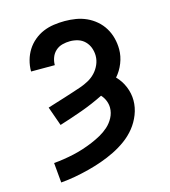

<svg xmlns="http://www.w3.org/2000/svg" viewBox="-111 -617 823 930"><g transform="rotate(-15 300.0 -152.5)"><path d="M81 223 72 123Q97 121 122.5 117Q148 113 173 107.5Q198 102 222.5 94Q247 86 271 76Q295 66 317.5 53.5Q340 41 359 24Q378 7 390.5 -16.5Q403 -40 403 -66Q403 -84 396 -101.5Q389 -119 376 -133Q322 -106 265 -85.5Q208 -65 150 -47L116 -143Q137 -150 159 -156.5Q181 -163 202.5 -170Q224 -177 246 -184Q268 -191 289.5 -198.5Q311 -206 331 -217Q351 -228 366.5 -244.5Q382 -261 391.5 -282.5Q401 -304 401 -327Q401 -347 394 -366.5Q387 -386 372.5 -400.5Q358 -415 338.5 -421Q319 -427 299 -427Q279 -427 260 -422Q241 -417 226.5 -404Q212 -391 205 -372.5Q198 -354 198 -335Q198 -335 198 -334.5Q198 -334 198 -334H79Q79 -335 79 -335Q79 -335 79 -336Q79 -363 86.5 -390Q94 -417 108.5 -440Q123 -463 144.5 -481Q166 -499 191 -509.5Q216 -520 243.5 -524Q271 -528 299 -528Q327 -528 354.5 -523.5Q382 -519 407.5 -507.5Q433 -496 454.5 -477.5Q476 -459 490.5 -435Q505 -411 512 -383.5Q519 -356 519 -328Q519 -293 505.5 -259Q492 -225 469 -199Q494 -174 508 -140Q522 -106 522 -71Q522 -35 508.5 -0.5Q495 34 472.5 62Q450 90 420.5 111.5Q391 133 358.5 149Q326 165 292 177Q258 189 223 198Q188 207 152.5 213.5Q117 220 81 223Z"/></g></svg>

Font: Zed Sans Extended
Style: Bold
Weight: 700
Width: 7
Designer: Belleve Invis
Foundry: Belleve Invis
Version: Version 1.0.0; ttfautohint (v1.8.4)